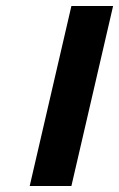

<svg xmlns="http://www.w3.org/2000/svg" viewBox="-20 -620 397 640"><path d="M79 0 218 -600H357L218 0Z"/></svg>

Font: Miedinger
Style: Bold-Italic
Weight: 700
Italic angle: -13°
Version: Version 001.000